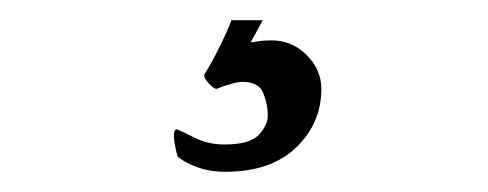

<svg xmlns="http://www.w3.org/2000/svg" viewBox="-20 -18 483 190"><path d="M228 24Q234 23 238 22.5Q242 22 249 22Q269 22 283.5 36.5Q298 51 298 70Q298 104 273 128Q248 152 203 152Q187 152 174 147Q161 142 156 137Q155 135 153.5 127.5Q152 120 152 117Q152 110 155 110Q158 111 172 118Q186 125 202 125Q227 125 236 115.5Q245 106 245 96Q245 85 240.5 74Q236 63 220 63Q212 63 194 70Q192 70 187 65Q182 60 182 56Q189 45 197 29Q205 13 209 2H240Q240 2 236 9.5Q232 17 228 24Z"/></svg>

Font: Amiri
Style: Bold
Weight: 700
Designer: Khaled Hosny
Version: Version 0.113